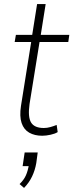

<svg xmlns="http://www.w3.org/2000/svg" viewBox="-20 -658 360 942"><path d="M187 8Q150 8 123.5 -7Q97 -22 86 -54.5Q75 -87 83 -139L133 -452H52L58 -487H138L162 -638H204L180 -487H320L315 -452H174L125 -148Q116 -84 132.5 -57Q149 -30 195 -30Q211 -30 227 -34.5Q243 -39 258 -45L263 -10Q251 -2 228.5 3Q206 8 187 8ZM98 264 76 245Q97 225 107 202.5Q117 180 122 149L127 157H91L101 90H165L158 142Q152 177 137.5 207.5Q123 238 98 264Z"/></svg>

Font: Nunito Sans 10pt Condensed ExtraLight
Style: Italic
Weight: 250
Width: 3
Italic angle: -9°
Designer: Vernon Adams
Foundry: Vernon Adams
Version: Version 3.101;gftools[0.9.27]